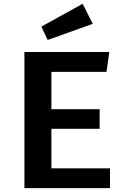

<svg xmlns="http://www.w3.org/2000/svg" viewBox="-20 -980 655 1000"><path d="M247.7 -605.6V-411.3H499V-309.2H247.7V-103.1H552.8V0H107.2V-709.2H549.2L534.9 -605.6ZM410.3 -960 463.1 -855.9 228.2 -771.8 195.4 -841.5Z"/></svg>

Font: Fira Code SemiBold
Style: Regular
Weight: 600
Designer: Carrois Corporate, Edenspiekermann AG, Nikita Prokopov
Foundry: Carrois Corporate, Edenspiekermann AG, Nikita Prokopov
Version: Version 6.002